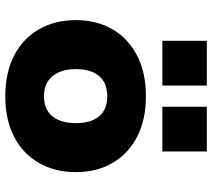

<svg xmlns="http://www.w3.org/2000/svg" viewBox="-58 -732 801 725"><g transform="rotate(90 342.5 -369.5)"><path d="M343 11Q255 11 190.5 -22Q126 -55 91 -115.5Q56 -176 56 -255Q56 -335 91 -394.5Q126 -454 190.5 -487Q255 -520 343 -520Q432 -520 496 -487Q560 -454 595 -394.5Q630 -335 630 -255Q630 -176 595 -115.5Q560 -55 496 -22Q432 11 343 11ZM343 -135Q394 -135 419.5 -167.5Q445 -200 445 -255Q445 -312 419.5 -343Q394 -374 343 -374Q293 -374 267 -343Q241 -312 241 -255Q241 -200 267.5 -167.5Q294 -135 343 -135ZM383 -582V-750H552V-582ZM134 -582V-750H303V-582Z"/></g></svg>

Font: Nunito Sans 6pt Black
Style: Regular
Weight: 900
Version: Version 3.101;gftools[0.9.27]